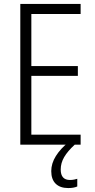

<svg xmlns="http://www.w3.org/2000/svg" viewBox="-20 -734 480 974"><path d="M389 0H83V-714H389V-663H139V-399H375V-349H139V-51H389ZM288 126Q288 179 335 179Q346 179 356 177Q366 175 372 173V212Q363 216 351.5 218Q340 220 326 220Q285 220 262.5 198Q240 176 240 134Q240 95 263.5 57.5Q287 20 326 -11L359 0Q323 33 305.5 63Q288 93 288 126Z"/></svg>

Font: Noto Sans Lao UI Cond Light
Style: Regular
Weight: 300
Width: 3
Designer: Monotype Design Team
Foundry: Monotype Imaging Inc.
Version: Version 2.000; ttfautohint (v1.8.4.7-5d5b)